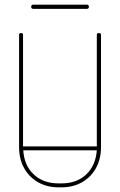

<svg xmlns="http://www.w3.org/2000/svg" viewBox="-20 -801 516 825"><path d="M396 -651Q396 -659 405 -659Q414 -659 414 -651V-169Q414 -118 392.5 -79Q371 -40 332.5 -18Q294 4 244 4H232Q182 4 143.5 -18Q105 -40 83.5 -79Q62 -118 62 -169V-651Q62 -659 71 -659Q79 -659 79 -651V-172H396ZM232 -13H244Q310 -13 350.5 -51.5Q391 -90 396 -155H80Q84 -90 125 -51.5Q166 -13 232 -13ZM353 -781Q362 -781 362 -772Q362 -763 353 -763H123Q114 -763 114 -772Q114 -781 123 -781Z"/></svg>

Font: Libertine Sup Thin
Style: Regular
Weight: 100
Designer: Bastien Sozeau
Foundry: NBR — Bastien Sozeau
Version: Version 2.003; ttfautohint (v1.8.4.7-5d5b);gftools[0.9.33]